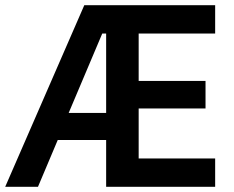

<svg xmlns="http://www.w3.org/2000/svg" viewBox="-20 -718 899 738"><path d="M388 -180H202L126 0H0L304 -698H807V-589H513V-407H770V-301H513V-109H807V0H388ZM373 -589 244 -284H388V-589Z"/></svg>

Font: IBM Plex Sans Condensed SemiBold
Style: Regular
Weight: 600
Width: 3
Designer: Mike Abbink, Paul van der Laan, Pieter van Rosmalen
Foundry: Bold Monday
Version: Version 1.3